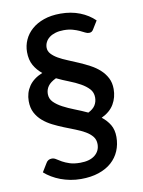

<svg xmlns="http://www.w3.org/2000/svg" viewBox="-88 -789 676 910"><g transform="rotate(-10 250.0 -333.5)"><path d="M142 -362.5Q142 -339.5 158 -323.2Q174 -307 199 -293.8Q224 -280.5 255 -268.5Q286 -256.5 316 -242.5Q339.5 -254 349.8 -270.5Q360 -287 360 -307.5Q360 -332 344.8 -348.8Q329.5 -365.5 305.5 -379Q281.5 -392.5 251.8 -404Q222 -415.5 193 -429.5Q165.5 -416.5 153.8 -400Q142 -383.5 142 -362.5ZM406.5 -627Q402.5 -620 397.5 -617Q392.5 -614 385 -614Q376.5 -614 366.5 -619.2Q356.5 -624.5 343 -630.8Q329.5 -637 311.2 -642.2Q293 -647.5 268.5 -647.5Q246 -647.5 228.5 -642.2Q211 -637 199 -627.8Q187 -618.5 180.8 -606.2Q174.5 -594 174.5 -580Q174.5 -563 186.5 -549.8Q198.5 -536.5 218 -525.2Q237.5 -514 262.8 -503.8Q288 -493.5 314 -482.2Q340 -471 365.2 -457.5Q390.5 -444 410 -426.2Q429.5 -408.5 441.5 -385.5Q453.5 -362.5 453.5 -332Q453.5 -292 434.5 -259.5Q415.5 -227 374 -207.5Q398 -189 412.5 -164.8Q427 -140.5 427 -106Q427 -70 414 -39.2Q401 -8.5 375.8 14Q350.5 36.5 313.2 49Q276 61.5 228 61.5Q201.5 61.5 176.8 56.8Q152 52 130 43.8Q108 35.5 88.8 24Q69.5 12.5 54.5 -1L79.5 -42Q88.5 -58 107.5 -58Q118 -58 128 -51.2Q138 -44.5 152.2 -36.5Q166.5 -28.5 186.8 -21.8Q207 -15 237.5 -15Q283 -15 308 -35Q333 -55 333 -88Q333 -109.5 320.8 -124.8Q308.5 -140 288.2 -151.8Q268 -163.5 242.5 -173.5Q217 -183.5 190 -194.2Q163 -205 137.5 -217.8Q112 -230.5 91.8 -248Q71.5 -265.5 59.2 -289Q47 -312.5 47 -345Q47 -385 68.2 -416.2Q89.5 -447.5 133.5 -465.5Q109.5 -484.5 94.5 -511Q79.5 -537.5 79.5 -575.5Q79.5 -606 91.8 -633.5Q104 -661 127.8 -682Q151.5 -703 186.2 -715.2Q221 -727.5 266.5 -727.5Q318 -727.5 359.8 -711Q401.5 -694.5 430.5 -666Z"/></g></svg>

Font: Lato SemiBold
Style: Regular
Weight: 600
Designer: Lukasz Dziedzic with Adam Twardoch and Botio Nikoltchev
Foundry: tyPoland Lukasz Dziedzic
Version: Version 2.015; 2015-08-06; http://www.latofonts.com/